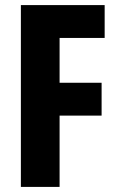

<svg xmlns="http://www.w3.org/2000/svg" viewBox="-20 -734 464 754"><path d="M214 0H62V-714H391V-585H214V-409H379V-280H214Z"/></svg>

Font: Noto Sans Arabic ExtCond ExtBd
Style: Regular
Weight: 800
Width: 2
Designer: Monotype Design Team, Nadine Chahine, Nizar Qandah and Khaled Hosny
Foundry: Monotype Imaging Inc.
Version: Version 2.012; ttfautohint (v1.8.4.7-5d5b)